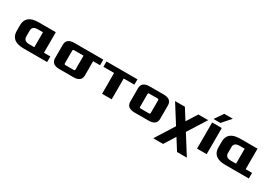

<svg xmlns="http://www.w3.org/2000/svg" viewBox="46 -1808 4438 3116"><g transform="rotate(30 2265.0 -250.0)"><path d="M50 -192V-298Q50 -490 290 -490H610V-105H730V0H290Q50 0 50 -192ZM230 -189Q230 -105 335 -105H430V-385H335Q230 -385 230 -301Z M810 -120V-370Q810 -490 960 -490H1500V-385H1370V-120Q1370 0 1220 0H960Q810 0 810 -120ZM990 -125Q990 -105 1015 -105H1165Q1190 -105 1190 -125V-385H1015Q990 -385 990 -365Z M1560 -390V-490H2140V-390H1940V0H1760V-390Z M2220 -120V-370Q2220 -490 2370 -490H2630Q2780 -490 2780 -370V-120Q2780 0 2630 0H2370Q2220 0 2220 -120ZM2400 -125Q2400 -105 2425 -105H2575Q2600 -105 2600 -125V-365Q2600 -385 2575 -385H2425Q2400 -385 2400 -365Z M2840 210 3063 -144 2845 -490H3029L3155 -290L3281 -490H3465L3247 -144L3470 210H3286L3155 2L3024 210Z M3540 0V-490H3720V0ZM3530 -550 3640 -710H3800L3660 -550Z M3830 -192V-298Q3830 -490 4070 -490H4390V-105H4510V0H4070Q3830 0 3830 -192ZM4010 -189Q4010 -105 4115 -105H4210V-385H4115Q4010 -385 4010 -301Z"/></g></svg>

Font: Xolonium
Style: Bold
Weight: 700
Designer: Severin Meyer
Version: Version 4.2